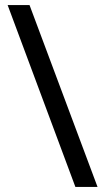

<svg xmlns="http://www.w3.org/2000/svg" viewBox="-20 -734 412 754"><path d="M96 -714H10L276 0H363Z"/></svg>

Font: Noto Sans Mahajani
Style: Regular
Weight: 400
Designer: Monotype Design Team
Foundry: Monotype Imaging Inc.
Version: Version 2.003